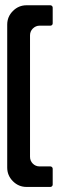

<svg xmlns="http://www.w3.org/2000/svg" viewBox="-20 -720 271 740"><path d="M7.8 -625Q7.8 -655.8 29.8 -677.7Q51.8 -699.7 82.5 -699.7H174.3Q177.7 -699.7 180.4 -697Q183.1 -694.3 183.1 -690.9V-629.9Q183.1 -626 180.4 -623.5Q177.7 -621.1 174.3 -621.1H132.8Q117.7 -621.1 106.4 -609.9Q95.7 -599.1 95.7 -583.5V-115.7Q95.7 -100.1 106.4 -89.4Q117.2 -78.6 132.8 -78.6H174.3Q177.7 -78.6 180.4 -75.9Q183.1 -73.2 183.1 -69.8V-8.3Q183.1 -4.9 180.4 -2.2Q177.7 0.5 174.3 0.5H82.5Q51.8 0.5 29.8 -21.5Q7.8 -43.5 7.8 -74.2Z"/></svg>

Font: Silence Rounded
Style: Regular
Weight: 400
Designer: Lilo Joris
Foundry: Lilo Joris
Version: Version 1.019;Fontself Maker 3.5.7